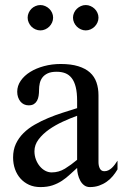

<svg xmlns="http://www.w3.org/2000/svg" viewBox="-20 -742 499 773"><path d="M273.9 -670.9Q273.9 -681.2 278.1 -690.4Q282.2 -699.7 289.3 -706.5Q296.4 -713.4 305.7 -717.5Q314.9 -721.7 325.2 -721.7Q335.4 -721.7 344.7 -717.5Q354 -713.4 361.1 -706.5Q368.2 -699.7 372.3 -690.4Q376.5 -681.2 376.5 -670.9Q376.5 -660.6 372.3 -651.4Q368.2 -642.1 361.1 -635Q354 -627.9 344.7 -623.8Q335.4 -619.6 325.2 -619.6Q314.9 -619.6 305.7 -623.8Q296.4 -627.9 289.3 -635Q282.2 -642.1 278.1 -651.4Q273.9 -660.6 273.9 -670.9ZM91.3 -670.9Q91.3 -681.2 95.5 -690.4Q99.6 -699.7 106.4 -706.5Q113.3 -713.4 122.8 -717.5Q132.3 -721.7 142.6 -721.7Q152.8 -721.7 162.1 -717.5Q171.4 -713.4 178.5 -706.5Q185.5 -699.7 189.7 -690.4Q193.8 -681.2 193.8 -670.9Q193.8 -660.6 189.7 -651.4Q185.5 -642.1 178.5 -635Q171.4 -627.9 162.1 -623.8Q152.8 -619.6 142.6 -619.6Q132.3 -619.6 122.8 -623.8Q113.3 -627.9 106.4 -635Q99.6 -642.1 95.5 -651.4Q91.3 -660.6 91.3 -670.9ZM290.5 -275.9Q263.2 -266.1 232.9 -252.2Q202.6 -238.3 177.2 -220.5Q151.9 -202.6 135.3 -180.7Q118.7 -158.7 118.7 -133.3Q118.7 -115.7 124.5 -100.1Q130.4 -84.5 140.1 -72.8Q149.9 -61 162.4 -54.4Q174.8 -47.9 188 -47.9Q216.8 -47.9 241.5 -63Q266.1 -78.1 290.5 -98.6ZM376.5 -89.4Q376.5 -74.2 382.1 -63.5Q387.7 -52.7 399.9 -52.7Q409.2 -52.7 416.5 -56.4Q423.8 -60.1 430.2 -65.9Q436.5 -71.8 442.1 -79.3Q447.8 -86.9 453.1 -95.2V-60.1Q444.8 -45.9 434.1 -33Q423.3 -20 409.4 -10.3Q395.5 -0.5 378.7 5.4Q361.8 11.2 341.8 11.2Q328.6 11.2 318.8 3.9Q309.1 -3.4 303 -14.9Q296.9 -26.4 293.7 -39.8Q290.5 -53.2 290.5 -65.9Q275.4 -52.7 261 -39.1Q246.6 -25.4 229.5 -14.2Q212.4 -2.9 191.4 4.2Q170.4 11.2 142.6 11.2Q117.2 11.2 96.9 2Q76.7 -7.3 62.3 -23.4Q47.9 -39.6 40.3 -61.3Q32.7 -83 32.7 -107.9Q32.7 -138.7 43.9 -162.8Q55.2 -187 74.7 -206.3Q94.2 -225.6 119.9 -240.2Q145.5 -254.9 174.1 -266.8Q202.6 -278.8 232.7 -288.3Q262.7 -297.9 290.5 -306.6V-335.9Q290.5 -369.1 284.9 -391.6Q279.3 -414.1 268.6 -427.7Q257.8 -441.4 242.7 -447.3Q227.5 -453.1 208 -453.1Q186 -453.1 172.4 -446.8Q158.7 -440.4 150.9 -430.2Q143.1 -419.9 140.1 -406.7Q137.2 -393.6 137.2 -379.9Q137.2 -367.7 135.5 -356.4Q133.8 -345.2 129.2 -336.7Q124.5 -328.1 116.5 -323Q108.4 -317.9 95.2 -317.9Q85 -317.9 76.4 -322Q67.9 -326.2 62 -333.5Q56.2 -340.8 52.7 -350.8Q49.3 -360.8 49.3 -372.6Q49.3 -396.5 63.5 -417Q77.6 -437.5 101.6 -452.4Q125.5 -467.3 157.2 -475.8Q189 -484.4 224.6 -484.4Q266.1 -484.4 295.2 -475.3Q324.2 -466.3 342.3 -450Q360.4 -433.6 368.4 -410.2Q376.5 -386.7 376.5 -358.4Z"/></svg>

Font: Khmer Busra Bunong
Style: Regular
Weight: 400
Designer: D. Kanjahn
Version: Version 7.100; 2014